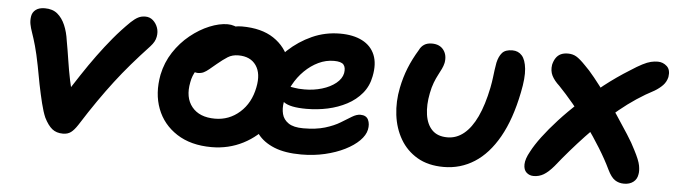

<svg xmlns="http://www.w3.org/2000/svg" viewBox="-39 -655 2852 811"><g transform="rotate(5 1386.5 -249.0)"><path d="M245 10Q217 10 199 -4.5Q181 -19 165 -51Q155 -74 146 -110.5Q137 -147 128.5 -189Q120 -231 114 -266Q104 -317 95 -349Q86 -381 78.5 -402Q71 -423 68 -439Q65 -455 68 -473Q71 -490 85 -500.5Q99 -511 123 -511Q156 -511 176.5 -494Q197 -477 209.5 -448Q222 -419 227 -382Q234 -344 240.5 -301Q247 -258 255.5 -217Q264 -176 275 -141L234 -146Q267 -197 297 -242.5Q327 -288 357 -329Q387 -370 419 -408.5Q451 -447 489 -484Q505 -499 518.5 -506Q532 -513 549 -513Q568 -513 581.5 -501Q595 -489 601.5 -471Q608 -453 604 -432Q602 -421 596.5 -411Q591 -401 581 -390Q539 -345 505 -305.5Q471 -266 440 -225.5Q409 -185 377 -139Q345 -93 307 -33Q292 -10 278.5 0Q265 10 245 10Z M875 12Q787 12 727.5 -26.5Q668 -65 643.5 -129.5Q619 -194 634 -274Q645 -327 673.5 -370.5Q702 -414 741 -445.5Q780 -477 821.5 -494Q863 -511 898 -511Q913 -511 926.5 -506.5Q940 -502 948 -492Q956 -482 953 -465Q946 -435 929 -411.5Q912 -388 870 -373Q842 -362 819.5 -344.5Q797 -327 782 -304.5Q767 -282 762 -253Q749 -188 781 -148.5Q813 -109 879 -109Q939 -109 984 -149Q1029 -189 1042 -256Q1054 -315 1030 -349.5Q1006 -384 955 -384Q929 -384 910 -372Q891 -360 867 -340Q849 -325 837 -315Q825 -305 814.5 -300Q804 -295 789 -295Q773 -295 760.5 -310Q748 -325 754 -358Q760 -385 780.5 -411.5Q801 -438 831 -459.5Q861 -481 894.5 -494Q928 -507 959 -507Q1042 -507 1094 -472.5Q1146 -438 1166 -378.5Q1186 -319 1170 -242Q1155 -165 1112.5 -108Q1070 -51 1008.5 -19.5Q947 12 875 12ZM1255 10Q1186 10 1140.5 -8.5Q1095 -27 1070 -59.5Q1045 -92 1038.5 -134.5Q1032 -177 1042 -226Q1053 -278 1082.5 -329Q1112 -380 1156.5 -421.5Q1201 -463 1256.5 -488Q1312 -513 1375 -513Q1431 -513 1469 -493.5Q1507 -474 1522.5 -436.5Q1538 -399 1527 -345Q1519 -303 1493.5 -272.5Q1468 -242 1431 -222.5Q1394 -203 1350.5 -193.5Q1307 -184 1260 -184Q1191 -184 1165 -203Q1139 -222 1144 -244Q1146 -258 1154 -264.5Q1162 -271 1177 -271Q1188 -271 1203 -268Q1218 -265 1245 -265Q1284 -265 1319 -275.5Q1354 -286 1377.5 -305Q1401 -324 1406 -348Q1410 -372 1400 -384Q1390 -396 1359 -396Q1325 -396 1293.5 -381Q1262 -366 1235 -339.5Q1208 -313 1189.5 -278.5Q1171 -244 1163 -205Q1158 -177 1164 -153.5Q1170 -130 1191.5 -115.5Q1213 -101 1254 -101Q1308 -101 1346 -112.5Q1384 -124 1410 -140Q1436 -156 1455 -167.5Q1474 -179 1490 -179Q1515 -179 1523.5 -161Q1532 -143 1527 -119Q1522 -95 1499 -72Q1476 -49 1439 -30.5Q1402 -12 1355 -1Q1308 10 1255 10Z M1859 10Q1793 10 1747 -17Q1701 -44 1674.5 -89.5Q1648 -135 1641 -191.5Q1634 -248 1646 -307Q1655 -352 1671 -392Q1687 -432 1712 -473Q1719 -488 1732 -496.5Q1745 -505 1765 -505Q1798 -505 1814.5 -483Q1831 -461 1825 -428Q1822 -415 1816 -402.5Q1810 -390 1802 -375Q1794 -360 1786.5 -340.5Q1779 -321 1774 -295Q1764 -245 1770 -204Q1776 -163 1799 -139.5Q1822 -116 1864 -116Q1902 -116 1933.5 -141.5Q1965 -167 1988.5 -217Q2012 -267 2027 -341Q2032 -367 2034 -384.5Q2036 -402 2038 -416.5Q2040 -431 2043 -448Q2049 -475 2062.5 -490.5Q2076 -506 2106 -506Q2131 -506 2146.5 -488.5Q2162 -471 2166 -433Q2170 -395 2157 -332Q2134 -217 2091 -141Q2048 -65 1989 -27.5Q1930 10 1859 10Z M2241 15Q2223 15 2210.5 3.5Q2198 -8 2198.5 -31Q2199 -54 2217 -86Q2232 -115 2259 -151Q2286 -187 2323 -227.5Q2360 -268 2405.5 -309.5Q2451 -351 2502 -391Q2553 -431 2608 -465Q2637 -484 2657.5 -494.5Q2678 -505 2693 -508.5Q2708 -512 2722 -512Q2744 -512 2760.5 -497Q2777 -482 2772 -451Q2767 -430 2753 -415.5Q2739 -401 2719 -389Q2644 -350 2574.5 -293Q2505 -236 2443 -170Q2381 -104 2326 -35Q2303 -8 2283.5 3.5Q2264 15 2241 15ZM2624 14Q2602 14 2585.5 3Q2569 -8 2554 -39Q2534 -81 2505.5 -127Q2477 -173 2444.5 -218.5Q2412 -264 2378.5 -304Q2345 -344 2316 -374Q2294 -394 2284 -414Q2274 -434 2278 -460Q2282 -477 2290 -489Q2298 -501 2310.5 -507Q2323 -513 2341 -513Q2361 -513 2376.5 -504Q2392 -495 2416 -470Q2434 -453 2459 -422Q2484 -391 2512.5 -352Q2541 -313 2568 -272.5Q2595 -232 2618.5 -195.5Q2642 -159 2655 -132Q2677 -90 2681 -67.5Q2685 -45 2682 -31Q2679 -10 2663.5 2Q2648 14 2624 14Z"/></g></svg>

Font: Shantell Sans Light SemiBold
Style: Italic
Weight: 600
Italic angle: -11°
Version: Version 1.011;[c5ecc13dd]